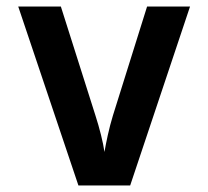

<svg xmlns="http://www.w3.org/2000/svg" viewBox="-20 -570 640 590"><path d="M221 0H380L564 -550H432L327 -215C315 -176 306 -132 301 -103C297 -132 286 -176 273 -216L167 -550H36Z"/></svg>

Font: JetBrains Mono
Style: Bold
Weight: 558
Monospace: yes
Designer: Philipp Nurullin, Konstantin Bulenkov
Foundry: JetBrains
Version: Version 2.305